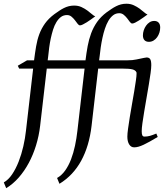

<svg xmlns="http://www.w3.org/2000/svg" viewBox="-69 -762 881 1019"><path d="M781.2 -616.2Q781.2 -602.5 777.1 -589.1Q772.9 -575.7 765.1 -564.7Q757.3 -553.7 746.1 -546.9Q734.9 -540 721.2 -540Q706.1 -540 697.8 -548.8Q689.5 -557.6 689.5 -574.2Q689.5 -587.4 693.8 -600.8Q698.2 -614.3 706.1 -625.5Q713.9 -636.7 724.9 -643.8Q735.8 -650.9 749.5 -650.9Q764.6 -650.9 772.9 -641.8Q781.2 -632.8 781.2 -616.2ZM713.9 -685.1Q703.6 -677.7 691.9 -669.2Q680.2 -660.6 668.9 -653.6Q657.7 -646.5 648.2 -641.8Q638.7 -637.2 632.8 -637.2Q626.5 -637.2 620.1 -645.8Q613.8 -654.3 606 -664.6Q598.1 -674.8 587.9 -683.3Q577.6 -691.9 564 -691.9Q545.4 -691.9 531.2 -680.9Q517.1 -669.9 506.3 -651.6Q495.6 -633.3 487.8 -609.6Q480 -585.9 474.6 -560.5Q469.2 -535.2 465.6 -510.3Q461.9 -485.4 460 -464.8L457 -441.9H607.4Q634.8 -441.9 654.5 -446.3Q674.3 -450.7 694.3 -454.6Q705.1 -457 709 -457Q722.7 -457 728.3 -447.8Q733.9 -438.5 733.9 -416Q733.9 -401.9 730.2 -374.3Q726.6 -346.7 720.7 -312.5Q714.8 -278.3 708.5 -241Q702.1 -203.6 696.3 -169.4Q690.4 -135.3 686.8 -107.7Q683.1 -80.1 683.1 -65.9Q683.1 -50.8 686.3 -43.9Q689.5 -37.1 697.8 -37.1Q712.9 -37.1 726.8 -41Q740.7 -44.9 760.7 -53.2L768.1 -35.2Q745.1 -21.5 726.8 -11.2Q708.5 -1 693.4 6.1Q678.2 13.2 666 16.6Q653.8 20 643.1 20Q626.5 20 616.7 4.6Q606.9 -10.7 606.9 -37.1Q606.9 -51.8 610.6 -78.9Q614.3 -106 619.6 -138.9Q625 -171.9 631.3 -207.8Q637.7 -243.7 643.1 -276.1Q648.4 -308.6 652.1 -333.7Q655.8 -358.9 655.8 -371.1Q655.8 -376 655.3 -378.4Q649.4 -390.1 633.1 -394Q616.7 -397.9 582 -397.9H452.1L417 -94.2Q404.3 13.7 361.8 91.3Q319.3 168.9 246.6 213.4L233.9 182.6Q258.3 168.9 276.6 143.3Q294.9 117.7 307.9 84Q320.8 50.3 329.1 11.2Q337.4 -27.8 341.8 -67.9L379.9 -397.9H179.2L144 -94.2Q137.7 -40.5 122.3 9.5Q106.9 59.6 83.7 102.8Q60.5 146 30.3 180.4Q0 214.8 -36.1 236.8L-48.8 206.1Q-24.4 192.4 -4.6 163.1Q15.1 133.8 30 95.7Q44.9 57.6 54.7 14.9Q64.5 -27.8 68.8 -67.9L106.9 -397.9H32.7L25.4 -413.1L74.7 -441.9H111.8Q116.7 -481 122.6 -515.6Q128.4 -550.3 139.6 -580.6Q150.9 -610.8 169.9 -637.5Q189 -664.1 219.7 -687Q232.9 -696.3 245.1 -704.6Q257.3 -712.9 270 -719.2Q282.7 -725.6 296.1 -729Q309.6 -732.4 324.7 -732.4Q346.2 -732.4 363.5 -724.4Q380.9 -716.3 394.5 -706.3Q408.2 -696.3 418.7 -687Q429.2 -677.7 436.5 -675.3Q426.3 -668 414.6 -659.4Q402.8 -650.9 391.6 -643.8Q380.4 -636.7 370.8 -632.1Q361.3 -627.4 355.5 -627.4Q349.1 -627.4 342.8 -636Q336.4 -644.5 328.6 -654.8Q320.8 -665 310.5 -673.6Q300.3 -682.1 286.6 -682.1Q268.1 -682.1 254.4 -671.9Q240.7 -661.6 230.2 -644.3Q219.7 -627 212.6 -604.5Q205.6 -582 200.4 -557.9Q195.3 -533.7 192.1 -509.5Q189 -485.4 187 -464.8L184.1 -441.9H384.8Q389.6 -481 396.2 -517.1Q402.8 -553.2 414.8 -585.4Q426.8 -617.7 446.5 -645.8Q466.3 -673.8 497.1 -696.8Q510.3 -706.1 522.5 -714.4Q534.7 -722.7 547.4 -729Q560.1 -735.4 573.5 -738.8Q586.9 -742.2 602.1 -742.2Q623.5 -742.2 640.9 -734.1Q658.2 -726.1 671.9 -716.1Q685.5 -706.1 696 -696.8Q706.5 -687.5 713.9 -685.1Z"/></svg>

Font: Gentium Plus Afr
Style: Italic
Weight: 400
Italic angle: -8°
Designer: J. Victor Gaultney, Annie Olsen, Iska Routamaa, Becca Hirsbrunner
Foundry: SIL International
Version: Version 5.000